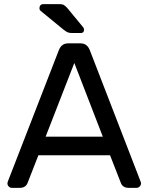

<svg xmlns="http://www.w3.org/2000/svg" viewBox="-20 -910 720 930"><path d="M16 0ZM166 -158 114 -25Q105 0 75 0H38Q29 0 22.5 -6.5Q16 -13 16 -22Q16 -27 20 -36L265 -667Q278 -700 310 -700H370Q402 -700 415 -667L659 -36Q663 -27 663 -22Q663 -13 656.5 -6.5Q650 0 641 0H604Q574 0 565 -25L513 -158ZM478 -248 340 -605 201 -248ZM387 -766Q387 -750 371 -750H329Q315 -750 306.5 -754Q298 -758 287 -767L176 -858Q171 -863 171 -870Q171 -879 176 -884.5Q181 -890 190 -890H269Q281 -890 288 -886.5Q295 -883 306 -871L382 -779Q387 -774 387 -766Z"/></svg>

Font: Hezaedrus
Style: Regular
Weight: 400
Designer: Hubert & Fischer
Foundry: Hubert & Fischer
Version: Version 1.10;September 3, 2019;FontCreator 11.5.0.2425 64-bi